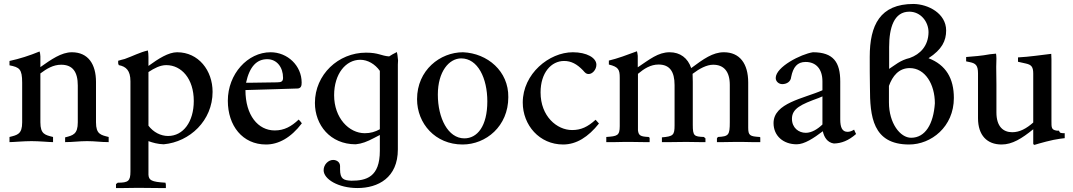

<svg xmlns="http://www.w3.org/2000/svg" viewBox="-20 -718 5421 970"><path d="M465 -304C465 -393 426 -454 343 -454C290 -454 238 -417 184 -379V-433C184 -443 182 -451 180 -458C129 -437 79 -421 28 -410V-388C78 -378 92 -370 92 -300V-100C92 -40 68 -36 28 -26V0C48 0 99 -5 139 -5C179 -5 228 0 248 0V-26C208 -36 184 -40 184 -100V-347C216 -371 249 -391 289 -391C347 -391 373 -355 373 -286V-100C373 -40 349 -34 309 -24V0C349 0 380 -5 420 -5C460 -5 489 0 529 0V-26C489 -36 465 -40 465 -100Z M730 -385V-430C730 -443 729 -454 727 -463C687 -454 652 -435 610 -420C599 -417 589 -415 577 -411V-398L580 -389C617 -382 639 -362 639 -307V148C639 197 628 205 575 205L566 212V232H602C630 232 645 231 677 231C723 231 746 232 784 232H818V215L816 205C744 201 732 192 730 165V-5C752 3 777 10 807 11C939 -1 1054 -109 1054 -254C1054 -362 983 -454 875 -454C831 -454 781 -422 730 -385ZM730 -354C759 -373 789 -389 820 -389C897 -389 959 -320 959 -208C959 -103 906 -31 829 -31C792 -31 755 -50 730 -83Z M1489 -114C1452 -79 1416 -59 1368 -59C1284 -59 1220 -135 1220 -263C1323 -265 1431 -270 1486 -271C1501 -274 1504 -284 1504 -301C1504 -386 1433 -454 1347 -454C1231 -454 1131 -344 1131 -209C1131 -83 1205 12 1324 12C1386 12 1449 -21 1505 -95C1500 -102 1495 -108 1489 -114ZM1330 -419C1379 -419 1410 -378 1410 -325C1410 -308 1403 -302 1380 -302C1334 -302 1290 -300 1245 -300H1223C1241 -383 1278 -419 1330 -419Z M1990 -392C1991 -404 1991 -408 1991 -413C1989 -438 1987 -446 1985 -455C1966 -446 1959 -441 1946 -433C1905 -436 1893 -452 1829 -452C1689 -452 1571 -341 1571 -198C1571 -87 1648 11 1777 11C1808 8 1834 -2 1870 -21L1899 -36V44C1899 177 1830 195 1755 195C1716 193 1698 187 1698 137V121C1698 102 1682 90 1663 90C1639 90 1615 113 1615 142C1615 187 1689 232 1786 232C1890 232 1990 180 1990 37ZM1899 -65C1875 -52 1852 -45 1823 -45C1743 -45 1668 -122 1668 -237C1668 -345 1727 -416 1800 -416C1838 -416 1875 -394 1899 -360Z M2319 -454C2204 -454 2087 -364 2087 -217C2087 -94 2179 12 2317 12C2435 12 2548 -80 2548 -227C2550 -358 2443 -449 2319 -454ZM2310 -423C2394 -423 2442 -323 2442 -206C2442 -80 2391 -19 2326 -19C2243 -19 2192 -122 2192 -240C2192 -357 2249 -423 2310 -423Z M2989 -113C2949 -77 2916 -61 2870 -61C2794 -61 2711 -130 2711 -251C2711 -351 2765 -410 2830 -410C2866 -410 2895 -394 2925 -363C2937 -349 2942 -344 2954 -344C2973 -344 2993 -366 2993 -391C2993 -426 2944 -454 2874 -454C2754 -454 2621 -345 2621 -200C2621 -86 2705 12 2825 12C2892 12 2952 -26 3006 -94Z M3821 0V-24L3818 -26C3769 -29 3760 -33 3760 -73V-301C3760 -397 3717 -454 3637 -454C3581 -454 3534 -420 3472 -374C3455 -425 3416 -454 3363 -454C3305 -454 3262 -418 3202 -378V-436C3201 -444 3200 -452 3198 -459C3150 -441 3099 -422 3056 -412V-392C3105 -380 3111 -366 3111 -325V-81C3111 -32 3098 -30 3043 -26V0H3085C3101 0 3117 -1 3136 -1H3165C3193 -1 3212 0 3236 0H3262V-22L3257 -26C3216 -28 3206 -33 3203 -60V-345C3234 -371 3267 -392 3307 -392C3363 -392 3388 -357 3388 -288V-85C3388 -35 3381 -29 3324 -24V0H3365C3390 0 3412 -1 3447 -1C3476 -1 3495 0 3518 0H3544V-19L3536 -26C3487 -28 3480 -31 3480 -87V-305C3480 -320 3479 -333 3479 -345C3513 -371 3550 -391 3583 -391C3636 -391 3667 -358 3667 -289V-101C3667 -35 3661 -29 3607 -26L3602 -19V0H3631C3653 0 3670 -1 3696 -1H3729C3747 -1 3765 0 3781 0Z M4305 -41C4301 -48 4298 -56 4295 -63C4284 -56 4273 -52 4262 -52C4235 -52 4225 -74 4225 -115V-306C4225 -403 4191 -454 4087 -454C4027 -445 3899 -380 3899 -324C3899 -306 3915 -293 3932 -293C3954 -293 3975 -305 3977 -329C3987 -379 4008 -405 4050 -405C4102 -405 4135 -370 4135 -307V-262C4040 -220 3888 -198 3888 -96C3888 -31 3938 11 4005 11C4044 11 4091 -20 4137 -55C4143 -26 4159 2 4193 7C4231 6 4266 -7 4305 -41ZM4135 -89C4111 -66 4081 -47 4051 -47C4015 -47 3981 -72 3981 -118C3981 -170 4028 -191 4116 -223L4135 -231Z M4799 -223C4799 -322 4759 -390 4671 -424C4739 -468 4760 -512 4760 -564C4760 -650 4670 -697 4595 -698C4426 -698 4374 -591 4374 -431C4374 -416 4374 -292 4375 -277C4375 -131 4388 12 4573 12C4684 12 4799 -77 4799 -223ZM4671 -555C4670 -486 4629 -444 4576 -425C4528 -414 4499 -387 4472 -370V-480C4472 -579 4497 -659 4574 -659C4631 -659 4671 -609 4671 -555ZM4703 -196C4696 -92 4655 -22 4583 -22C4528 -22 4471 -95 4471 -201V-284C4489 -334 4521 -374 4576 -374C4654 -374 4703 -292 4703 -196Z M5359 -45C5338 -45 5334 -46 5330 -58H5319C5291 -62 5292 -74 5292 -108V-419C5292 -428 5291 -437 5291 -446C5238 -440 5182 -431 5123 -428V-406L5163 -397C5190 -391 5200 -381 5200 -346V-99C5166 -69 5132 -50 5094 -50C5048 -50 5014 -79 5014 -150V-292C5014 -322 5013 -351 5013 -380C5013 -394 5014 -408 5014 -422C5014 -433 5013 -441 5012 -447L4982 -444C4940 -436 4899 -433 4861 -430V-408L4880 -404C4909 -398 4921 -388 4921 -347V-121C4921 -34 4967 12 5040 12C5094 12 5142 -18 5200 -65V8C5200 12 5206 14 5206 14C5232 6 5295 -12 5335 -17L5359 -20Z"/></svg>

Font: Sibila
Style: Regular
Weight: 400
Designer: Stefan Peev
Foundry: Context Ltd
Version: Version 1.000